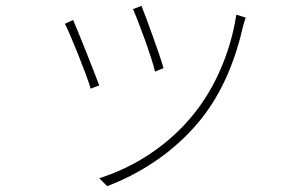

<svg xmlns="http://www.w3.org/2000/svg" viewBox="-20 -578 1040 654"><path d="M462 -558 433 -547C450 -510 499 -377 508 -334L537 -346C526 -387 477 -520 462 -558ZM785 -528C765 -398 711 -276 637 -186C555 -85 440 -9 318 29L345 56C451 16 571 -56 663 -170C738 -263 782 -374 809 -493C811 -499 814 -510 817 -518ZM229 -510 201 -497C216 -470 274 -327 289 -276L318 -287C300 -336 244 -476 229 -510Z"/></svg>

Font: Noto Sans T Chinese Thin
Style: Regular
Weight: 100
Designer: Ryoko NISHIZUKA (kana & ideographs); Paul D. Hunt (Latin, Greek & Cyrillic); Wenlong ZHANG (bopomofo); Sandoll Communica
Foundry: Adobe Systems Incorporated
Version: Version 1.000;PS 1;hotconv 1.0.78;makeotf.lib2.5.61930